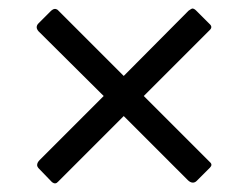

<svg xmlns="http://www.w3.org/2000/svg" viewBox="-20 -598 580 450"><path d="M472 -205 441 -174Q437 -170 432 -170Q426 -170 420 -176L270 -326L116 -172Q110 -165 102 -171L72 -202Q67 -207 67 -211Q67 -217 73 -223L223 -373L70 -525Q66 -530 66 -534Q66 -539 70 -543L100 -573Q108 -580 115 -575L270 -420L422 -573Q429 -578 431 -578Q435 -578 440 -573L471 -542Q479 -535 472 -528L317 -373L472 -218Q479 -212 472 -205Z"/></svg>

Font: Libre Franklin
Style: Regular
Weight: 400
Designer: Pablo Impallari, Rodrigo Fuenzalida
Foundry: Impallari Type
Version: Version 1.002; ttfautohint (v1.5)